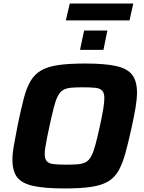

<svg xmlns="http://www.w3.org/2000/svg" viewBox="-20 -1054 811 1082"><path d="M344 8Q230 8 166 -6.5Q102 -21 76 -56Q50 -91 50 -154Q50 -190 59 -238.5Q68 -287 80 -351Q98 -437 113.5 -497.5Q129 -558 152 -597Q175 -636 212.5 -657.5Q250 -679 310 -687.5Q370 -696 460 -696Q573 -696 636 -681.5Q699 -667 725.5 -631.5Q752 -596 752 -533Q752 -496 744 -448Q736 -400 722 -337Q703 -249 686 -188.5Q669 -128 646.5 -89.5Q624 -51 587 -30Q550 -9 491.5 -0.5Q433 8 344 8ZM354 -126Q394 -126 421 -128.5Q448 -131 465.5 -141.5Q483 -152 495 -175Q507 -198 518 -239Q529 -280 543 -344Q555 -399 561.5 -437.5Q568 -476 568 -501Q568 -530 556 -543Q544 -556 518 -559Q492 -562 447 -562Q407 -562 380 -559.5Q353 -557 335.5 -546.5Q318 -536 306 -513Q294 -490 283.5 -449Q273 -408 259 -344Q251 -307 245 -277Q239 -247 235.5 -224.5Q232 -202 232 -186Q232 -157 244.5 -144.5Q257 -132 283.5 -129Q310 -126 354 -126ZM431 -773 454 -882H585L563 -773ZM351 -939 373 -1034H731L710 -939Z"/></svg>

Font: Saira SemiExpanded
Style: Bold Italic
Weight: 700
Width: 6
Italic angle: -12°
Designer: Hector Gatti with collaboration of the Omnibus-Type team
Foundry: Omnibus-Type
Version: Version 1.101